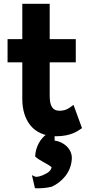

<svg xmlns="http://www.w3.org/2000/svg" viewBox="-20 -698 477 1016"><path d="M166 130C188 152 234 169 253 187C250 203 238 214 223 221C199 235 173 240 167 237L149 229L165 298C193 299 221 298 254 290C308 265 356 214 360 143C363 89 315 51 269 46V12H227C195 34 168 78 166 130ZM414 -20 369 -143 358 -135C342 -123 326 -112 294 -112C259 -112 243 -136 243 -191V-368H381V-491H243V-678H98V-491H20V-368H98V-171C99 -67 151 23 277 23C354 23 391 -4 414 -20Z"/></svg>

Font: Bluebird
Style: SfBdNrw
Weight: 700
Designer: Jasper
Foundry: Cannot Into Space Fonts
Version: Version 0.98